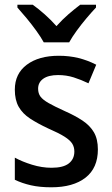

<svg xmlns="http://www.w3.org/2000/svg" viewBox="-20 -879 474 816"><path d="M396 -244Q396 -165 343.5 -124Q291 -83 198 -83Q149 -83 111.5 -91.5Q74 -100 43 -115V-209Q74 -192 116 -179Q158 -166 199 -166Q249 -166 272.5 -184.5Q296 -203 296 -235Q296 -254 287 -268.5Q278 -283 254.5 -298Q231 -313 185 -333Q140 -354 108 -375Q76 -396 59.5 -425Q43 -454 43 -498Q43 -566 94 -604Q145 -642 230 -642Q274 -642 313 -632.5Q352 -623 389 -604L356 -525Q325 -540 293.5 -550Q262 -560 227 -560Q186 -560 164 -544.5Q142 -529 142 -502Q142 -482 152 -468.5Q162 -455 186.5 -441Q211 -427 255 -407Q298 -388 330 -367Q362 -346 379 -317Q396 -288 396 -244ZM166 -699Q154 -721 134.5 -748Q115 -775 93.5 -801Q72 -827 54 -847V-859H119Q143 -842 169.5 -818.5Q196 -795 220 -768Q245 -796 270.5 -818Q296 -840 321 -859H388V-847Q370 -828 348 -802Q326 -776 306 -748.5Q286 -721 274 -699Z"/></svg>

Font: Noto Sans Telugu UI SemiCondensed Medium
Style: Regular
Weight: 500
Width: 4
Designer: Jelle Bosma - Monotype Design Team
Foundry: Monotype Imaging Inc.
Version: Version 2.005; ttfautohint (v1.8.4.7-5d5b)